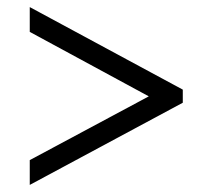

<svg xmlns="http://www.w3.org/2000/svg" viewBox="-20 -629 601 542"><path d="M64 -107V-177L400 -357L64 -539V-609L496 -376V-339Z"/></svg>

Font: Noto Serif Medium
Style: Italic
Weight: 500
Italic angle: -12°
Designer: Monotype Design Team
Foundry: Monotype Imaging Inc.
Version: Version 2.014; ttfautohint (v1.8.4.7-5d5b)